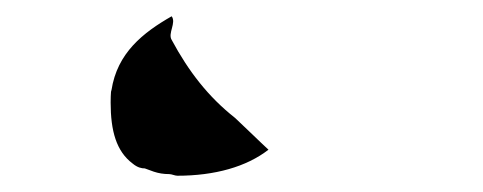

<svg xmlns="http://www.w3.org/2000/svg" viewBox="-20 -342 594 236"><path d="M191 -322C197 -314 186 -301 191 -293C212 -254 236 -223 269 -197C283 -184 297 -170 310 -158C283 -137 244 -126 198 -126C195 -126 191 -128 188 -128C181 -128 175 -129 169 -131L158 -135C154 -135 149 -136 143 -141C123 -156 116 -181 116 -216C116 -216 116 -231 117 -231C124 -277 156 -302 191 -322Z"/></svg>

Font: Photofail
Style: Regular
Weight: 400
Foundry: Cannot Into Space Fonts
Version: Version 0.97